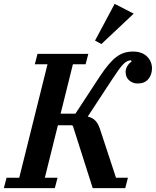

<svg xmlns="http://www.w3.org/2000/svg" viewBox="-50 -978 810 998"><path d="M-16 -54H50L197 -644H131L145 -698H409L395 -644H329L265 -387H342L469 -581Q493 -617 514 -642Q535 -667 555 -682Q575 -697 596 -703.5Q617 -710 641 -710Q688 -710 714 -684.5Q740 -659 740 -622Q740 -590 721 -567Q702 -544 666 -544Q640 -544 621.5 -560Q603 -576 603 -605Q603 -619 611.5 -634Q620 -649 634 -658L631 -665Q620 -664 610.5 -659.5Q601 -655 589.5 -643Q578 -631 563.5 -610.5Q549 -590 528 -558L406 -372Q432 -366 447.5 -349Q463 -332 474 -294L553 -54H615L601 0H432L329 -323L324 -327H251L183 -54H249L235 0H-30ZM444 -767 546 -958 645 -907 477 -749Z"/></svg>

Font: IBM Plex Serif SemiBold
Style: Italic
Weight: 600
Italic angle: -14°
Designer: Mike Abbink, Paul van der Laan, Pieter van Rosmalen
Foundry: Bold Monday
Version: Version 2.5